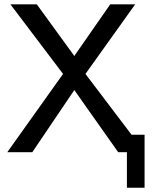

<svg xmlns="http://www.w3.org/2000/svg" viewBox="-20 -715 715 902"><path d="M14.2 0 275.9 -367.2V-368.2L28.8 -694.8H152.8L329.1 -452.1L498 -694.8H615.2L381.8 -368.2V-367.2L598.1 -82H659.2V167H576.2V0H535.2L329.1 -292L131.8 0Z"/></svg>

Font: CMU Bright
Style: SemiBold
Weight: 600
Version: Version 0.7.0